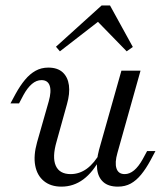

<svg xmlns="http://www.w3.org/2000/svg" viewBox="-20 -674 610 705"><path d="M205.6 11.3Q166.1 11.3 141.1 -9.3Q116.1 -29.8 109.3 -66.1Q102.4 -102.4 116.1 -151.6L158.9 -301.6Q169.4 -338.7 162.5 -359.3Q155.6 -379.8 132.3 -379.8Q113.7 -379.8 97.2 -365.7Q80.6 -351.6 66.1 -325L50 -294.4H18.5L37.1 -329Q54 -359.7 71.8 -381Q89.5 -402.4 110.5 -414.1Q131.5 -425.8 157.3 -425.8Q191.1 -425.8 210.1 -408.5Q229 -391.1 233.1 -360.9Q237.1 -330.6 225.8 -291.1L187.9 -154.8Q171 -96.8 184.7 -65.7Q198.4 -34.7 239.5 -34.7Q271.8 -34.7 299.2 -54.8Q326.6 -75 349.2 -115.3V-94.4Q321.8 -41.9 285.9 -15.3Q250 11.3 205.6 11.3ZM412.9 11.3Q378.2 11.3 359.3 -5.6Q340.3 -22.6 336.7 -53.2Q333.1 -83.9 343.5 -123.4L425.8 -414.5H496L411.3 -112.9Q400.8 -76.6 407.7 -55.6Q414.5 -34.7 437.9 -34.7Q455.6 -34.7 472.2 -48.4Q488.7 -62.1 504 -89.5L520.2 -119.4H550.8L532.3 -84.7Q516.1 -54.8 498.4 -33.1Q480.6 -11.3 460.1 0Q439.5 11.3 412.9 11.3ZM200 -485.5 185.5 -502.4 353.2 -654H383.9L467.7 -501.6L445.2 -485.5L324.2 -609.7L361.3 -610.5Z"/></svg>

Font: Playfair 5pt SemiExpanded Light 12pt
Style: Italic
Weight: 300
Italic angle: -15.6°
Version: Version 2.000;gftools[0.9.28]